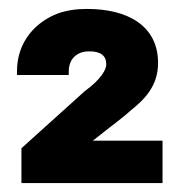

<svg xmlns="http://www.w3.org/2000/svg" viewBox="-20 -736 406 430"><path d="M18 -568H134V-576C134 -604 152 -621 180 -621C206 -621 218 -611 218 -592C218 -587 216 -579 208 -568C201 -558 188 -545 170 -532L28 -404V-326H344V-421H188L225 -450C243 -464 259 -476 272 -488C302 -512 334 -542 334 -595C334 -679 265 -716 175 -716C151 -716 130 -713 110 -706C60 -687 18 -643 18 -576Z"/></svg>

Font: Asimov Pro
Style: Blk
Weight: 900
Designer: Google
Version: Version 2.000980; 2014